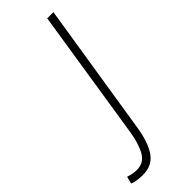

<svg xmlns="http://www.w3.org/2000/svg" viewBox="-368 -560 809 809"><g transform="rotate(-45 36.0 -156.0)"><path d="M159 -532 65 62Q53 139 24.5 179.5Q-4 220 -59 220Q-72 220 -89.5 218Q-107 216 -120 210L-112 178Q-97 183 -85.5 185Q-74 187 -63 187Q-21 187 -0.5 152Q20 117 30 57L122 -532Z"/></g></svg>

Font: Georama ExtraLight
Style: Italic
Weight: 200
Italic angle: -9°
Designer: Jean-Baptiste Levee
Foundry: Production Type
Version: Version 1.000